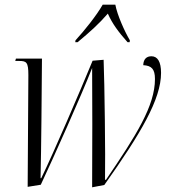

<svg xmlns="http://www.w3.org/2000/svg" viewBox="-20 -786 720 819"><path d="M302 -614 301 -606H311C363 -649 402 -684 440 -728C459 -685 485 -650 524 -606H533L534 -614C512 -651 480 -722 472 -766H418C392 -720 339 -654 302 -614ZM373 13 425 3C581 -217 667 -363 667 -475C667 -523 652 -546 626 -546C606 -546 592 -535 591 -508C626 -506 641 -492 641 -449C641 -335 562 -210 432 -19H428C430 -121 426 -432 422 -531L375 -527C322 -398 210 -137 156 -26H153C156 -149 158 -396 159 -536H48L45 -526H61C93 -526 101 -521 101 -466L98 11L154 2C208 -113 326 -376 373 -496C374 -412 374 -111 373 13Z"/></svg>

Font: Noto Serif Display Condensed Light
Style: Italic
Weight: 300
Width: 3
Italic angle: -12°
Designer: Monotype Design Team
Foundry: Monotype Imaging Inc.
Version: Version 2.009